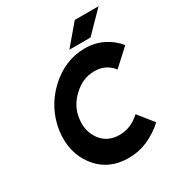

<svg xmlns="http://www.w3.org/2000/svg" viewBox="-208 -1035 1110 1188"><g transform="rotate(-30 347.5 -441.5)"><path d="M381 -752H532L672 -895H502ZM467 -712Q324 -712 208 -603Q154 -551 121 -487.5Q88 -424 77 -350Q67 -276 82 -212.5Q97 -149 137 -96Q220 12 366 12Q438 12 502 -16Q535 -31 565.5 -50.5Q596 -70 622 -95L536 -202Q469 -140 388 -140Q304 -140 257 -201Q234 -232 224.5 -269Q215 -306 221 -350Q226 -394 246 -431Q266 -468 299 -498Q365 -560 447 -560Q530 -560 578 -497L695 -604Q675 -629 650 -649Q625 -669 596 -683Q568 -697 535.5 -704.5Q503 -712 467 -712Z"/></g></svg>

Font: Unageo
Style: ExtraBold-Italic
Weight: 800
Designer: Richard Sepsi
Foundry: Richard Sepsi
Version: Version 2.000